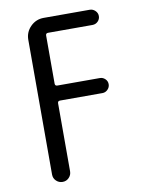

<svg xmlns="http://www.w3.org/2000/svg" viewBox="-84 -581 667 861"><g transform="rotate(-10 250.0 -150.5)"><path d="M89.8 178.7V-434.6Q89.8 -469.7 114.7 -494.6Q139.6 -519.5 174.8 -519.5H384.8Q398.4 -519.5 409.2 -509.3Q419.9 -499 419.9 -484.9Q419.9 -470.7 409.7 -460.4Q399.4 -450.2 384.8 -450.2H182.6Q171.9 -450.2 171.9 -439.5V-220.7Q171.9 -210 182.6 -210H376Q389.6 -210 399.9 -200.2Q410.2 -190.4 410.2 -176.3Q410.2 -162.1 399.9 -151.9Q389.6 -141.6 376 -141.6H182.6Q171.9 -141.6 171.9 -130.9V178.7Q171.9 195.3 160.2 207.5Q148.4 219.7 131.3 219.7Q114.3 219.7 102.1 208Q89.8 196.3 89.8 178.7Z"/></g></svg>

Font: Rounded-X Mgen+ 2m regular
Style: Regular
Weight: 400
Designer: [Source Han Sans]
Ryoko NISHIZUKA  (kana & ideographs); Paul D. Hunt (Latin, Greek & Cyrillic); Wenlong ZHANG  (bopomofo
Version: Version 1.059.20150602